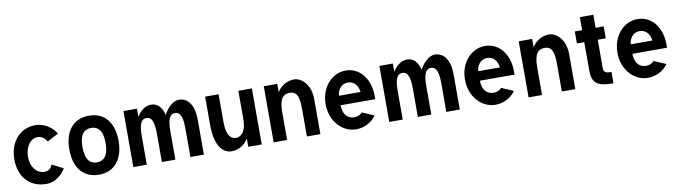

<svg xmlns="http://www.w3.org/2000/svg" viewBox="-34 -1200 6239 1768"><g transform="rotate(-10 3086.0 -316.0)"><path d="M374 -369.1 478 -423.8C439.9 -493.2 360.8 -537.1 286.1 -537.1C145 -537.1 42 -425.3 42 -259.8C42 -94.7 139.2 14.2 295.9 14.2C379.9 14.2 442.9 -43.9 476.6 -99.6L372.1 -153.8C357.9 -127.9 348.1 -99.1 295.9 -99.1C226.1 -99.1 169.9 -163.1 169.9 -259.8C169.9 -356.9 222.7 -424.8 286.1 -424.8C331.1 -424.8 356.9 -398.9 374 -369.1Z M679.2 -262.2C679.2 -389.6 731 -422.9 787.6 -422.9C843.8 -422.9 896 -389.6 896 -262.2C896 -134.8 843.8 -100.6 787.6 -100.6C731 -100.6 679.2 -134.8 679.2 -262.2ZM556.2 -262.2C556.2 -92.3 638.7 14.2 787.1 14.2C936 14.2 1017.1 -95.2 1017.1 -262.2C1017.1 -429.2 936 -537.1 787.1 -537.1C638.7 -537.1 556.2 -429.2 556.2 -262.2Z M1502 0V-263.2C1502 -361.3 1516.6 -423.8 1572.3 -423.8C1627.9 -423.8 1642.6 -361.3 1642.6 -263.2V0H1768.6V-326.2C1768.6 -465.8 1711.4 -538.1 1627.9 -538.1C1564.5 -538.1 1508.3 -465.8 1486.3 -420.9C1482.4 -430.2 1465.3 -538.1 1366.2 -538.1C1302.7 -538.1 1254.9 -481.4 1234.9 -446.8V-523.9H1108.9V0H1234.9V-263.2C1234.9 -361.3 1248.5 -423.8 1305.2 -423.8C1361.3 -423.8 1376 -361.3 1376 -263.2V0Z M2309.6 0V-523.9H2183.1V-262.2C2183.1 -128.4 2125.5 -100.6 2086.4 -100.6C2047.4 -100.6 1998.5 -127.4 1998.5 -261.7V-523.9H1872.6V-261.2C1872.6 -76.2 1935.1 14.2 2028.8 14.2C2095.7 14.2 2155.8 -27.8 2183.6 -78.6V0Z M2546.9 0V-261.7C2546.9 -395.5 2591.3 -423.3 2644 -423.3C2696.8 -423.3 2731.9 -396.5 2731.9 -262.2V0H2857.9V-326.2C2857.9 -465.3 2774.4 -538.1 2704.6 -538.1C2635.3 -538.1 2574.7 -496.1 2546.9 -445.3V-524.4H2420.9V0Z M3087.4 -317.9C3091.3 -371.1 3126.5 -423.8 3188 -423.8C3250 -423.8 3284.7 -372.6 3289.1 -317.9ZM3192.4 -98.1C3155.3 -98.1 3089.4 -117.2 3086.9 -229H3411.1V-262.2C3411.1 -419.9 3318.4 -536.1 3188 -536.1C3058.1 -536.1 2953.1 -419.9 2953.1 -262.2C2953.1 -102.5 3062 14.2 3192.4 14.2C3257.3 14.2 3336.9 -18.6 3378.9 -82.5L3267.6 -130.4C3249 -107.9 3221.2 -98.1 3192.4 -98.1Z M3895 0V-263.2C3895 -361.3 3909.7 -423.8 3965.3 -423.8C4021 -423.8 4035.6 -361.3 4035.6 -263.2V0H4161.6V-326.2C4161.6 -465.8 4104.5 -538.1 4021 -538.1C3957.5 -538.1 3901.4 -465.8 3879.4 -420.9C3875.5 -430.2 3858.4 -538.1 3759.3 -538.1C3695.8 -538.1 3647.9 -481.4 3627.9 -446.8V-523.9H3502V0H3627.9V-263.2C3627.9 -361.3 3641.6 -423.8 3698.2 -423.8C3754.4 -423.8 3769 -361.3 3769 -263.2V0Z M4390.1 -317.9C4394 -371.1 4429.2 -423.8 4490.7 -423.8C4552.7 -423.8 4587.4 -372.6 4591.8 -317.9ZM4495.1 -98.1C4458 -98.1 4392.1 -117.2 4389.6 -229H4713.9V-262.2C4713.9 -419.9 4621.1 -536.1 4490.7 -536.1C4360.8 -536.1 4255.9 -419.9 4255.9 -262.2C4255.9 -102.5 4364.7 14.2 4495.1 14.2C4560.1 14.2 4639.6 -18.6 4681.6 -82.5L4570.3 -130.4C4551.8 -107.9 4523.9 -98.1 4495.1 -98.1Z M4930.7 0V-261.7C4930.7 -395.5 4975.1 -423.3 5027.8 -423.3C5080.6 -423.3 5115.7 -396.5 5115.7 -262.2V0H5241.7V-326.2C5241.7 -465.3 5158.2 -538.1 5088.4 -538.1C5019 -538.1 4958.5 -496.1 4930.7 -445.3V-524.4H4804.7V0Z M5397.9 -412.1V-143.1C5397.9 -41.5 5438.5 7.3 5578.1 7.3H5597.2V-98.6H5578.1C5556.2 -98.6 5523.9 -103.5 5523.9 -145V-412.1H5599.1V-523.9H5523.9V-646H5397.9V-523.9H5329.1V-412.1Z M5815.9 -317.9C5819.8 -371.1 5855 -423.8 5916.5 -423.8C5978.5 -423.8 6013.2 -372.6 6017.6 -317.9ZM5920.9 -98.1C5883.8 -98.1 5817.9 -117.2 5815.4 -229H6139.6V-262.2C6139.6 -419.9 6046.9 -536.1 5916.5 -536.1C5786.6 -536.1 5681.6 -419.9 5681.6 -262.2C5681.6 -102.5 5790.5 14.2 5920.9 14.2C5985.8 14.2 6065.4 -18.6 6107.4 -82.5L5996.1 -130.4C5977.5 -107.9 5949.7 -98.1 5920.9 -98.1Z"/></g></svg>

Font: Tuffy
Style: Bold
Weight: 700
Designer: Thatcher Ulrich, Karoly Barta, Michael Everson
Version: Version 001.270